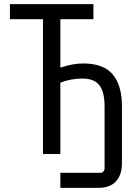

<svg xmlns="http://www.w3.org/2000/svg" viewBox="-20 -745 640 929"><path d="M272 91H466Q475 91 480.5 84.8Q486 78.5 486 70.5V-230Q486 -300 460.8 -332.5Q435.5 -365 379 -365Q350.5 -365 322 -359.5Q293.5 -354 272 -345V0H188V-652H28V-725H432V-652H272V-419H277Q301.5 -427.5 329 -432.8Q356.5 -438 382 -438Q480.5 -438 525.2 -385.2Q570 -332.5 570 -230V46Q570 100 541.5 132Q513 164 456 164H272Z"/></svg>

Font: JuliaMono SemiBold
Style: Regular
Weight: 600
Monospace: yes
Designer: cormullion
Foundry: corm
Version: Version 0.055; ttfautohint (v1.8.4)